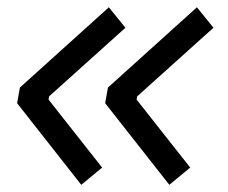

<svg xmlns="http://www.w3.org/2000/svg" viewBox="-20 -520 626 527"><path d="M203.1 -12.7 260.3 -60.1 113.3 -246.6 114.7 -255.4 324.2 -443.8 278.8 -500 34.7 -279.8 26.9 -236.8ZM444.8 -12.7 502 -60.1 355 -246.6 356.4 -255.4 565.9 -443.8 520.5 -500 276.4 -279.8 268.6 -236.8Z"/></svg>

Font: Cascadia Mono SemiLight
Style: Italic
Weight: 350
Italic angle: -10°
Monospace: yes
Designer: Aaron Bell
Foundry: Saja Typeworks
Version: Version 2404.023